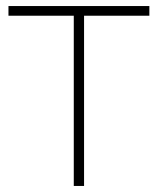

<svg xmlns="http://www.w3.org/2000/svg" viewBox="-20 -615 522 635"><path d="M224 0V-563H8V-595H474V-563H258V0Z"/></svg>

Font: Encode Sans SC Thin
Style: Regular
Weight: 250
Designer: Multiple Designers
Foundry: Impallari Type
Version: Version 3.002